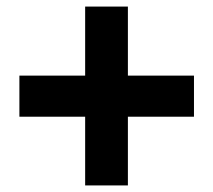

<svg xmlns="http://www.w3.org/2000/svg" viewBox="-20 -670 649 584"><path d="M239 -106V-315H39V-440H239V-650H369V-440H570V-315H369V-106Z"/></svg>

Font: Noto Sans SC Black
Style: Regular
Weight: 900
Designer: Ryoko NISHIZUKA  (kana, bopomofo & ideographs); Paul D. Hunt (Latin, Greek & Cyrillic); Sandoll Communications , Soo-you
Foundry: Adobe
Version: Version 2.004-H2;hotconv 1.0.118;makeotfexe 2.5.65603